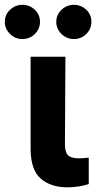

<svg xmlns="http://www.w3.org/2000/svg" viewBox="-59 -785 406 811"><path d="M70.3 -152.8V-545.4H217.3L215.3 -170.9Q216.3 -138.2 231 -127Q245.1 -116.2 272.9 -116.2Q283.7 -116.2 297.4 -117.2Q301.3 -117.7 307.6 -118.4Q314 -119.1 315.9 -119.1V-7.8Q297.9 -1.5 274.4 2.4Q250 6.3 226.1 6.3Q155.3 6.3 112.8 -30.8Q71.3 -67.4 70.3 -152.8ZM35.6 -620.1Q4.9 -620.1 -16.6 -641.6Q-38.6 -663.1 -38.6 -692.4Q-38.6 -723.1 -16.6 -743.7Q5.9 -764.6 35.6 -764.6Q65.9 -764.6 88.4 -743.7Q109.9 -723.1 109.9 -692.4Q109.9 -663.1 88.4 -641.6Q66.9 -620.1 35.6 -620.1ZM253.4 -620.1Q222.2 -620.1 200.7 -641.6Q178.7 -663.1 178.7 -692.4Q178.7 -723.1 200.7 -743.7Q223.1 -764.6 253.4 -764.6Q283.2 -764.6 305.7 -743.7Q327.1 -723.1 327.1 -692.4Q327.1 -663.1 305.7 -641.6Q284.2 -620.1 253.4 -620.1Z"/></svg>

Font: My Font
Style: Bold
Weight: 500
Designer: Rasmus Andersson
Foundry: rsms
Version: Version 0.001